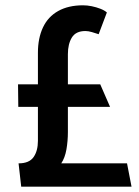

<svg xmlns="http://www.w3.org/2000/svg" viewBox="-20 -704 526 724"><path d="M60 0H476L459 -88H211Q225 -109 230.5 -140.5Q236 -172 236 -206V-301H395L358 -386H236V-500Q236 -538 251 -562.5Q266 -587 302 -587Q313 -587 326.5 -583Q340 -579 352 -575L383 -657Q374 -665 358.5 -671Q343 -677 326 -680.5Q309 -684 293 -684Q238 -684 199.5 -662.5Q161 -641 142 -600.5Q123 -560 123 -505V-386H48L49 -301H123V-173Q123 -135 106.5 -111.5Q90 -88 50 -88Z"/></svg>

Font: Catamaran Thin SemiBold
Style: Regular
Weight: 600
Version: Version 2.000